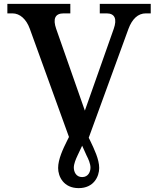

<svg xmlns="http://www.w3.org/2000/svg" viewBox="-20 -720 816 991"><path d="M134 -571 336 -13 327 5C305 49 280 102 280 147C280 191 308 251 386 251C464 251 492 191 492 147C492 102 466 49 445 5L438 -9L643 -571C662 -622 692 -651 733 -651H758V-700H495V-651H530C573 -651 585 -622 567 -571L418 -149L270 -571C252 -623 264 -651 309 -651H343V-700H18V-651H44C83 -651 116 -621 134 -571ZM361 145C361 126 371 102 380 83L404 32L427 83C437 102 447 126 447 145C447 166 436 194 404 194C372 194 361 166 361 145Z"/></svg>

Font: LT Superior Serif Semibold
Style: Regular
Weight: 600
Designer: Daniel Lyons
Foundry: LyonsType
Version: Version 2.120;FEAKit 1.0